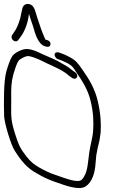

<svg xmlns="http://www.w3.org/2000/svg" viewBox="-61 -908 639 975"><path d="M-40 -317C-37 -276 -5 -172 13 -144C46 -92 76 -54 127 -27C156 -10 184 4 217 15L260 30C284 38 315 47 341 47C354 47 365 44 375 38C407 16 421 -30 424 -76L428 -120C432 -146 438 -170 444 -194C446 -207 448 -220 450 -234C453 -282 450 -332 436 -392C421 -459 390 -508 357 -555C334 -587 327 -600 291 -619C274 -628 261 -634 251 -637L237 -642C232 -643 228 -643 223 -641C209 -635 219 -613 232 -608L246 -603C255 -600 265 -595 280 -588C306 -574 311 -566 327 -540C356 -498 386 -453 400 -392C413 -337 415 -288 412 -245C409 -203 397 -172 392 -131C386 -90 385 -42 366 -12C359 1 353 11 333 11C324 11 315 10 303 7C275 0 249 -10 223 -19C193 -28 166 -42 139 -57C111 -73 93 -88 73 -114C44 -151 34 -169 15 -230C4 -265 -2 -292 -3 -311C-5 -331 -4 -361 -4 -400C-5 -463 -4 -490 7 -531C14 -552 22 -584 34 -600C39 -608 71 -626 86 -623C117 -617 148 -601 176 -587C216 -568 258 -552 290 -523L304 -513C308 -510 312 -508 317 -508C327 -508 333 -516 331 -526C330 -531 327 -536 323 -539L309 -549C289 -565 280 -572 256 -584C223 -606 184 -619 148 -636C128 -646 103 -657 81 -659C52 -662 13 -639 2 -624C-10 -606 -21 -572 -28 -548C-43 -499 -42 -384 -40 -317ZM-2 -716C1 -705 9 -698 20 -698C25 -698 29 -701 31 -704L40 -716C65 -748 81 -791 86 -838L92 -818C96 -805 101 -791 107 -774C118 -733 134 -683 167 -673C181 -668 193 -669 195 -682C198 -699 182 -704 170 -707L169 -708C155 -738 138 -787 127 -822C119 -848 114 -877 94 -885C71 -894 57 -881 53 -867C49 -853 46 -833 42 -816C34 -788 24 -762 8 -741L0 -729C-2 -725 -3 -721 -2 -716Z"/></svg>

Font: Stray Cat
Style: OpObl
Weight: 400
Version: Version 1.0